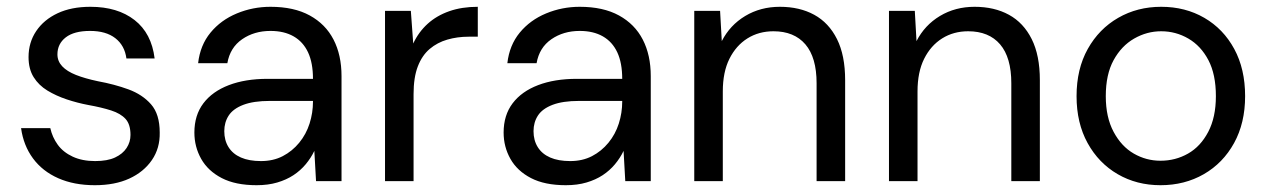

<svg xmlns="http://www.w3.org/2000/svg" viewBox="-20 -533 3733 565"><path d="M259 12Q198 12 151.5 -8.5Q105 -29 77 -67Q49 -105 42 -156H128Q134 -129 150 -107Q166 -85 194 -72Q222 -59 260 -59Q296 -59 318.5 -69.5Q341 -80 352.5 -97.5Q364 -115 364 -136Q364 -167 349.5 -183Q335 -199 307 -208Q279 -217 240 -224Q208 -230 176.5 -240.5Q145 -251 119.5 -266.5Q94 -282 79 -306Q64 -330 64 -365Q64 -408 86.5 -441.5Q109 -475 149.5 -494Q190 -513 246 -513Q326 -513 376 -474Q426 -435 435 -361H352Q347 -399 319.5 -420.5Q292 -442 245 -442Q198 -442 173.5 -423Q149 -404 149 -373Q149 -353 163 -338Q177 -323 203.5 -312.5Q230 -302 268 -294Q317 -285 358 -270Q399 -255 424.5 -226Q450 -197 450 -143Q451 -97 427 -62Q403 -27 360.5 -7.5Q318 12 259 12Z M735 12Q673 12 632.5 -9Q592 -30 572 -65.5Q552 -101 552 -143Q552 -194 578.5 -229Q605 -264 653.5 -282.5Q702 -301 767 -301H901Q901 -348 886.5 -379Q872 -410 844 -426Q816 -442 776 -442Q728 -442 692.5 -417.5Q657 -393 649 -347H563Q569 -400 599.5 -437Q630 -474 677 -493.5Q724 -513 776 -513Q845 -513 891.5 -487.5Q938 -462 961.5 -416.5Q985 -371 985 -309V0H910L905 -89Q895 -68 879.5 -49.5Q864 -31 843.5 -17.5Q823 -4 796 4Q769 12 735 12ZM748 -59Q784 -59 812 -73.5Q840 -88 860.5 -113Q881 -138 891 -169.5Q901 -201 901 -234V-236H774Q726 -236 696 -224.5Q666 -213 653 -193Q640 -173 640 -147Q640 -120 652.5 -100Q665 -80 689 -69.5Q713 -59 748 -59Z M1113 0V-501H1189L1196 -405Q1212 -439 1238.5 -463Q1265 -487 1302 -500Q1339 -513 1386 -513V-425H1359Q1326 -425 1296.5 -416.5Q1267 -408 1244.5 -389Q1222 -370 1209.5 -337.5Q1197 -305 1197 -256V0Z M1645 12Q1583 12 1542.5 -9Q1502 -30 1482 -65.5Q1462 -101 1462 -143Q1462 -194 1488.5 -229Q1515 -264 1563.5 -282.5Q1612 -301 1677 -301H1811Q1811 -348 1796.5 -379Q1782 -410 1754 -426Q1726 -442 1686 -442Q1638 -442 1602.5 -417.5Q1567 -393 1559 -347H1473Q1479 -400 1509.5 -437Q1540 -474 1587 -493.5Q1634 -513 1686 -513Q1755 -513 1801.5 -487.5Q1848 -462 1871.5 -416.5Q1895 -371 1895 -309V0H1820L1815 -89Q1805 -68 1789.5 -49.5Q1774 -31 1753.5 -17.5Q1733 -4 1706 4Q1679 12 1645 12ZM1658 -59Q1694 -59 1722 -73.5Q1750 -88 1770.5 -113Q1791 -138 1801 -169.5Q1811 -201 1811 -234V-236H1684Q1636 -236 1606 -224.5Q1576 -213 1563 -193Q1550 -173 1550 -147Q1550 -120 1562.5 -100Q1575 -80 1599 -69.5Q1623 -59 1658 -59Z M2023 0V-501H2099L2104 -412Q2128 -459 2173 -486Q2218 -513 2275 -513Q2333 -513 2376 -489.5Q2419 -466 2443 -418Q2467 -370 2467 -297V0H2383V-288Q2383 -364 2350 -402.5Q2317 -441 2256 -441Q2213 -441 2179.5 -420Q2146 -399 2126.5 -360Q2107 -321 2107 -264V0Z M2596 0V-501H2672L2677 -412Q2701 -459 2746 -486Q2791 -513 2848 -513Q2906 -513 2949 -489.5Q2992 -466 3016 -418Q3040 -370 3040 -297V0H2956V-288Q2956 -364 2923 -402.5Q2890 -441 2829 -441Q2786 -441 2752.5 -420Q2719 -399 2699.5 -360Q2680 -321 2680 -264V0Z M3395 12Q3325 12 3269 -20.5Q3213 -53 3180.5 -112Q3148 -171 3148 -250Q3148 -330 3181 -389Q3214 -448 3270.5 -480.5Q3327 -513 3397 -513Q3468 -513 3524 -480.5Q3580 -448 3612 -389Q3644 -330 3644 -250Q3644 -171 3611.5 -112Q3579 -53 3522.5 -20.5Q3466 12 3395 12ZM3395 -60Q3439 -60 3476 -81Q3513 -102 3535.5 -145Q3558 -188 3558 -250Q3558 -314 3536 -356Q3514 -398 3477 -419.5Q3440 -441 3397 -441Q3355 -441 3317.5 -419.5Q3280 -398 3257 -356Q3234 -314 3234 -250Q3234 -188 3257 -145Q3280 -102 3316.5 -81Q3353 -60 3395 -60Z"/></svg>

Font: DVN - DM Sans
Style: Regular
Weight: 400
Designer: Colophon Foundry, Jonny Pinhorn
Foundry: Colophon Foundry
Version: Version 4.004;gftools[0.9.30]